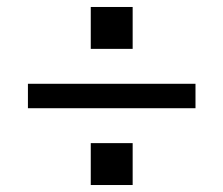

<svg xmlns="http://www.w3.org/2000/svg" viewBox="-20 -575 640 550"><path d="M60 -335H540V-265H60ZM240 -165H360V-45H240ZM240 -555H360V-435H240Z"/></svg>

Font: Sligoil Micro
Style: Regular
Weight: 400
Designer: Ariel Martín Pérez
Foundry: Igor Stepanchenko
Version: Version 1.001